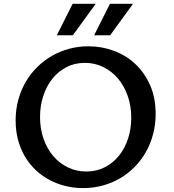

<svg xmlns="http://www.w3.org/2000/svg" viewBox="-20 -965 900 995"><path d="M427.2 -76.2Q480 -76.2 522.9 -98.1Q565.9 -120.1 596.4 -158Q627 -195.8 643.6 -246.6Q660.2 -297.4 660.2 -355Q660.2 -416 641.8 -468Q623.5 -520 591.3 -558.1Q559.1 -596.2 515.1 -617.7Q471.2 -639.2 419.9 -639.2Q366.7 -639.2 323.7 -616.7Q280.8 -594.2 250.5 -555.9Q220.2 -517.6 203.9 -466.8Q187.5 -416 187.5 -358.9Q187.5 -297.9 205.6 -246.1Q223.6 -194.3 255.6 -156.7Q287.6 -119.1 331.5 -97.7Q375.5 -76.2 427.2 -76.2ZM410.6 9.8Q363.3 9.8 318.8 -1.2Q274.4 -12.2 235.6 -33Q196.8 -53.7 164.8 -84Q132.8 -114.3 109.6 -153.3Q86.4 -192.4 73.7 -239.5Q61 -286.6 61 -340.8Q61 -397 74.7 -447.3Q88.4 -497.6 113 -540Q137.7 -582.5 172.4 -616.9Q207 -651.4 248.8 -675.3Q290.5 -699.2 338.4 -712.2Q386.2 -725.1 438 -725.1Q507.8 -725.1 571 -701.4Q634.3 -677.7 682.1 -632.6Q730 -587.4 758.3 -522.5Q786.6 -457.5 786.6 -375Q786.6 -319.3 773.2 -269Q759.8 -218.8 735.4 -176Q710.9 -133.3 676.8 -98.9Q642.6 -64.5 600.8 -40.3Q559.1 -16.1 511 -3.2Q462.9 9.8 410.6 9.8ZM467.8 -782.2 549.8 -945.3H669.4L550.8 -782.2ZM274.4 -782.2 356.4 -945.3H476.1L357.4 -782.2Z"/></svg>

Font: Proza Libre
Style: Medium
Weight: 500
Designer: Jasper de Waard
Foundry: Jasper de Waard
Version: Version 1.000; ttfautohint (v1.4.1.8-43bc)